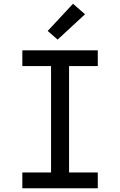

<svg xmlns="http://www.w3.org/2000/svg" viewBox="-20 -1003 640 1023"><path d="M99 0V-84H252V-651H99V-735H501V-651H348V-84H501V0ZM287 -792 234 -838 369 -983 433 -927Z"/></svg>

Font: Iosevka Fixed Curly Md Ex
Style: Regular
Weight: 500
Width: 7
Monospace: yes
Designer: Belleve Invis
Foundry: Belleve Invis
Version: Version 30.1.2